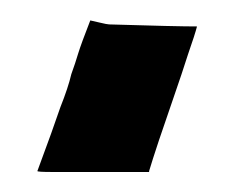

<svg xmlns="http://www.w3.org/2000/svg" viewBox="-20 -20 230 188"><path d="M77.1 2Q73.2 1 68.4 0Q59.6 22.5 56.6 32.2Q53.7 42 49.8 52.7Q46.9 65.4 39.1 85Q32.2 105.5 16.6 147.5Q16.6 148.4 31.2 148.4Q44.9 148.4 63.5 148.4Q82 148.4 99.6 148.4Q118.2 148.4 126 148.4Q126 147.5 126 147.5Q128.9 137.7 135.7 117.2Q142.6 96.7 150.4 74.2Q158.2 51.8 164.1 33.2Q170.9 13.7 172.9 5.9Q172.9 5.9 173.8 5.9Q152.3 5.9 86.9 3.9Q85 3.9 77.1 2Z"/></svg>

Font: Londrina Solid
Style: NNS
Weight: 400
Designer: Marcelo Magalhaes
Version: Version 1.002